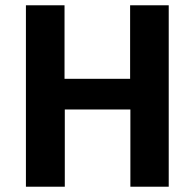

<svg xmlns="http://www.w3.org/2000/svg" viewBox="-20 -706 736 726"><path d="M78 0V-686H224V-408H472V-686H618V0H473V-292H225V0Z"/></svg>

Font: Chivo SemiBold
Style: Regular
Weight: 600
Designer: Hector Gatti
Foundry: Omnibus-Type
Version: Version 2.002